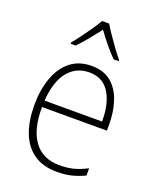

<svg xmlns="http://www.w3.org/2000/svg" viewBox="-143 -850 774 945"><g transform="rotate(20 243.5 -377.0)"><path d="M255 -539Q318 -539 357 -506.5Q396 -474 414.5 -419Q433 -364 433 -297V-265H93Q92 -149 137.5 -87Q183 -25 271 -25Q311 -25 343 -33Q375 -41 414 -61V-23Q381 -7 346.5 1.5Q312 10 270 10Q196 10 148 -24Q100 -58 77 -119Q54 -180 54 -262Q54 -341 76.5 -404Q99 -467 143.5 -503Q188 -539 255 -539ZM255 -505Q186 -505 143.5 -453Q101 -401 94 -299H395Q396 -358 381 -405Q366 -452 335 -478.5Q304 -505 255 -505ZM263 -764Q276 -742 295.5 -713.5Q315 -685 335 -657.5Q355 -630 370 -613V-606H344Q319 -631 292.5 -663.5Q266 -696 245 -725Q223 -697 196.5 -664Q170 -631 145 -606H119V-613Q135 -632 155.5 -659.5Q176 -687 195 -714.5Q214 -742 226 -764Z"/></g></svg>

Font: Noto Sans Lao Looped SemiCondensed ExtraLight
Style: Regular
Weight: 200
Width: 4
Designer: Mark Frömberg, Ben Mitchell
Foundry: The Fontpad Ltd
Version: Version 1.002; ttfautohint (v1.8.4.7-5d5b)